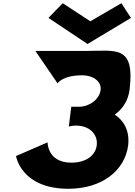

<svg xmlns="http://www.w3.org/2000/svg" viewBox="-20 -1156 840 1191"><path d="M337 -639C337 -639 366.1 -689 492 -689C556.1 -689 610.7 -651 604.2 -598C596.8 -538 532.2 -494 471.7 -494H422L406.9 -371C406.9 -371 427 -377 451.2 -377C531.1 -377 587.4 -327 580.4 -256C571.8 -186 506.5 -147 423 -147C273 -147 275.1 -273 275.1 -273L79.3 -188C79.3 -188 110.4 15 404.3 15C612 15 755.8 -98 775.2 -256C784.2 -343 750.9 -406 691.7 -445C741 -480 775.4 -532 783.8 -600C818 -879 696.6 -840 512.9 -840H199.4ZM792.4 -1045 733 -1136 540.4 -1024 369 -1136 280.6 -1045 523 -883Z"/></svg>

Font: Hussar
Style: BdSuprExtOblOne
Weight: 700
Foundry: Cannot Into Space Fonts
Version: Version 2.00